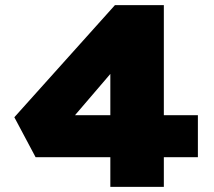

<svg xmlns="http://www.w3.org/2000/svg" viewBox="-20 -730 834 750"><path d="M411 0V-624L571 -628L213 -210L182 -280H753V-116H119L36 -272L429 -710H620V0Z"/></svg>

Font: Lexend Mega Black
Style: Regular
Weight: 900
Version: Version 1.007